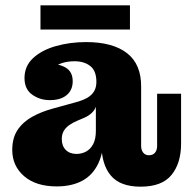

<svg xmlns="http://www.w3.org/2000/svg" viewBox="-20 -688 718 721"><path d="M167 -312Q130 -312 101 -332.5Q72 -353 72 -395Q72 -440 104.5 -470Q137 -500 190 -515Q243 -530 303 -530Q404 -530 457.5 -488Q511 -446 510 -361L342 -380Q342 -422 319 -440Q296 -458 260 -458Q234 -458 212.5 -451Q191 -444 175.5 -431Q160 -418 151 -400L152 -450Q199 -450 226 -434.5Q253 -419 253 -383Q253 -350 230.5 -331Q208 -312 167 -312ZM508 13Q431 13 396 -29Q361 -71 361 -147V-162H340V-287H336L342 -332V-380L510 -361V-140Q510 -124 518 -114.5Q526 -105 539 -105Q554 -105 562 -114.5Q570 -124 570 -140V-336H660V-149Q660 -75 624 -31Q588 13 508 13ZM193 12Q115 12 70.5 -26.5Q26 -65 26 -125Q26 -170 46 -200Q66 -230 101 -249.5Q136 -269 181 -281L268 -305Q293 -312 309 -321.5Q325 -331 333.5 -345.5Q342 -360 342 -381L345 -287H340Q335 -273 322.5 -262Q310 -251 290 -243L271 -235Q252 -227 239 -217.5Q226 -208 219 -195.5Q212 -183 212 -166Q212 -140 227 -125Q242 -110 267 -110Q287 -110 303.5 -119Q320 -128 330 -147Q340 -166 340 -197L370 -186Q370 -118 349 -74Q328 -30 288.5 -9Q249 12 193 12ZM132 -577V-668H468V-577Z"/></svg>

Font: Montagu Slab
Style: Bold
Weight: 700
Designer: Florian Karsten
Foundry: Florian Karsten
Version: Version 1.000